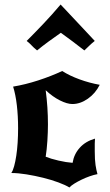

<svg xmlns="http://www.w3.org/2000/svg" viewBox="-20 -798 488 849"><path d="M287 31Q269 20 238 8.5Q207 -3 170.5 -12Q134 -21 97 -27Q60 -33 30 -33Q37 -43 42.5 -63Q48 -83 52 -109.5Q56 -136 58 -167Q60 -198 60 -231Q60 -285 54.5 -332.5Q49 -380 38 -415Q92 -424 149 -442.5Q206 -461 255 -484Q288 -463 332 -447Q376 -431 421 -423Q402 -385 368.5 -361.5Q335 -338 300 -338Q277 -338 245 -354Q213 -370 182 -399Q187 -361 189.5 -323.5Q192 -286 192 -248Q192 -215 189.5 -175.5Q187 -136 182 -105Q204 -96 238.5 -88Q273 -80 301 -78Q307 -116 332.5 -144.5Q358 -173 400 -185Q399 -177 399 -163Q399 -149 399 -129Q399 -91 402.5 -68Q406 -45 411 -28Q395 -25 376.5 -18.5Q358 -12 340.5 -3.5Q323 5 308.5 14Q294 23 287 31ZM399 -617Q384 -605 376 -597Q368 -589 353 -575Q329 -594 301.5 -614.5Q274 -635 249 -653Q223 -635 195 -614.5Q167 -594 144 -575Q128 -588 120.5 -596.5Q113 -605 98 -617Q133 -652 171.5 -692.5Q210 -733 248 -778Q314 -708 349.5 -670Q385 -632 399 -617Z"/></svg>

Font: New Rocker
Style: Regular
Weight: 400
Designer: Pablo Impallari, Brenda Gallo, Rodrigo Fuenzalida
Foundry: Pablo Impallari, Brenda Gallo, Rodrigo Fuenzalida
Version: Version 1.000; ttfautohint (v0.93) -l 8 -r 50 -G 200 -x 14 -